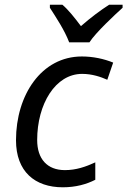

<svg xmlns="http://www.w3.org/2000/svg" viewBox="-20 -786 541 816"><path d="M247 10C302 10 348 -3 385 -22V-96C344 -77 303 -63 256 -63C181 -63 138 -110 138 -191C138 -343 215 -472 329 -472C372 -472 409 -459 436 -447L461 -520C422 -536 375 -546 328 -546C156 -546 48 -382 48 -190C48 -57 128 10 247 10ZM192 -766V-753C217 -714 255 -657 274 -606H360C387 -648 469 -724 501 -753V-766H444C408 -743 365 -711 324 -675C297 -711 270 -745 245 -766Z"/></svg>

Font: BC Sans
Style: Italic
Weight: 400
Italic angle: -12°
Designer: Monotype Design Team
Designer: Province of B.C.
Foundry: Monotype Imaging Inc.
Version: Version 2.000;GOOG;noto-source:20170915:90ef993387c0